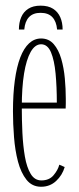

<svg xmlns="http://www.w3.org/2000/svg" viewBox="-20 -666 288 696"><path d="M129 11Q96.5 11 76.2 -14.2Q56 -39.5 45.2 -80.2Q34.5 -121 30.8 -169Q27 -217 27 -262.5Q27 -325.5 33.8 -374.8Q40.5 -424 53.5 -457.8Q66.5 -491.5 85.5 -509Q104.5 -526.5 129 -526.5Q157 -526.5 174.8 -506Q192.5 -485.5 202 -452.8Q211.5 -420 215 -381.8Q218.5 -343.5 218.5 -308Q218.5 -299 218.5 -290Q218.5 -281 218 -272.5H52.5V-294H186Q186 -351 181.5 -399.2Q177 -447.5 164.8 -476.5Q152.5 -505.5 129 -505.5Q107 -505.5 91.2 -477.8Q75.5 -450 67.2 -399.2Q59 -348.5 59 -278Q59 -231.5 61.2 -184.5Q63.5 -137.5 70.2 -98.5Q77 -59.5 91.2 -35.8Q105.5 -12 130 -12Q158.5 -12 174.2 -30.8Q190 -49.5 195 -69L214.5 -60.5Q206 -31 183.5 -10Q161 11 129 11ZM127 -645.5Q155 -645.5 172.5 -634.2Q190 -623 198.5 -603.5Q207 -584 207 -559H187Q184.5 -588 169.8 -603.8Q155 -619.5 127 -619.5Q100 -619.5 85.2 -604Q70.5 -588.5 68 -559H48.5Q48.5 -584 56.8 -603.5Q65 -623 82.5 -634.2Q100 -645.5 127 -645.5Z"/></svg>

Font: Imbue 48pt Thin
Style: Regular
Weight: 250
Designer: Tyler Finck
Foundry: Etcetera Type Company
Version: Version 1.102